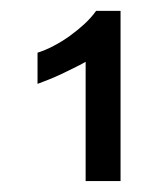

<svg xmlns="http://www.w3.org/2000/svg" viewBox="-20 -620 278 352"><path d="M201 -288.1V-600.1H156.2Q147.7 -588 135 -576.2Q122.3 -564.5 107.9 -554.1Q93.5 -543.8 78.2 -535.8Q63 -527.8 48.8 -523.4V-466.2Q59.4 -470.2 70.5 -474.6Q81.5 -479 92.7 -484.3Q103.9 -489.6 115.1 -495.2Q126.3 -500.7 137 -506.6V-288.1Z"/></svg>

Font: SaysetthaMai Thin
Style: Regular
Weight: 100
Designer: John M. Durdin
Foundry: Lao Script for Windows
Version: Version 1.101